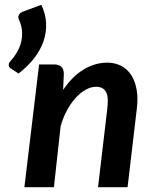

<svg xmlns="http://www.w3.org/2000/svg" viewBox="-20 -783 643 803"><path d="M16.5 0ZM153 -763 77.5 -735C69.2 -732 63.2 -727.5 59.5 -721.5C55.8 -715.5 55.5 -709.2 58.5 -702.5C67.5 -682.8 72.2 -664.2 72.5 -646.8C72.8 -629.2 70.7 -613.2 66 -598.5C61.3 -583.8 55.4 -570.9 48.2 -559.8C41.1 -548.6 34.5 -539.7 28.5 -533C24.2 -528.3 21.1 -524.5 19.2 -521.5C17.4 -518.5 16.5 -515.2 16.5 -511.5C16.5 -505.5 19 -500.8 24 -497.5L57.5 -475.5C83.2 -495.2 104.8 -516.3 122.5 -539C140.2 -561.7 153.2 -585.3 161.8 -610C170.2 -634.7 173.9 -659.9 172.8 -685.8C171.6 -711.6 165 -737.3 153 -763ZM82 0H205.5L233.5 -255C240.5 -280 249.6 -302.6 260.8 -322.8C271.9 -342.9 284.2 -360.2 297.5 -374.8C310.8 -389.2 324.8 -400.4 339.2 -408.2C353.8 -416.1 367.8 -420 381.5 -420C401.8 -420 415.8 -412.8 423.5 -398.2C431.2 -383.8 432.8 -359.8 428.5 -326.5L390 0H513.5L552 -326.5C556 -357.5 555.8 -385.1 551.2 -409.2C546.8 -433.4 539 -453.8 528 -470.2C517 -486.8 503 -499.3 486 -508C469 -516.7 449.8 -521 428.5 -521C394.8 -521 362.2 -511.6 330.5 -492.8C298.8 -473.9 270 -445.3 244 -407L247 -473.5C247 -487.5 243.4 -497.7 236.2 -504C229.1 -510.3 219 -513.5 206 -513.5H143.5Z"/></svg>

Font: Lato
Style: Bold Italic
Weight: 700
Italic angle: -7°
Designer: Lukasz Dziedzic
Foundry: tyPoland Lukasz Dziedzic
Version: Version 2.007; 2014-02-27